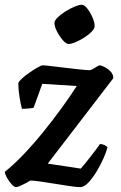

<svg xmlns="http://www.w3.org/2000/svg" viewBox="-31 -768 496 788"><path d="M35 0Q27.5 0 16.5 -12Q5.5 -24 -2.8 -39.2Q-11 -54.5 -11 -63Q25 -91.5 66 -134.5Q107 -177.5 147.2 -227.2Q187.5 -277 223 -326Q258.5 -375 284 -415L142.5 -424L107 -326Q100.5 -324 86.8 -322.8Q73 -321.5 59 -321.5Q54 -340 49.2 -369.2Q44.5 -398.5 44 -427Q47 -435 60.5 -447Q74 -459 91.5 -471Q109 -483 124 -491.5Q139 -500 144 -500Q151 -500 176.8 -497Q202.5 -494 235.2 -490Q268 -486 296.5 -483Q325 -480 337 -480Q342 -480 350.5 -485Q359 -490 367.2 -495Q375.5 -500 378.5 -500Q383 -500 396 -494Q409 -488 421.5 -476Q434 -464 434 -447L165 -96.5L300.5 -76Q307.5 -83.5 318.2 -96.8Q329 -110 340.8 -125.2Q352.5 -140.5 363 -154.2Q373.5 -168 379.5 -177Q388.5 -177 398 -172.5Q407.5 -168 410 -163Q406 -146 394 -118.8Q382 -91.5 365.5 -64.2Q349 -37 331.5 -18.5Q314 0 298 0Q285 0 257 -4Q229 -8 196 -13.5Q163 -19 134.8 -23Q106.5 -27 93.5 -27Q78 -17 59.2 -8.5Q40.5 0 35 0ZM251 -587.5Q240.3 -587.5 226.7 -603.2Q213 -619 202.8 -639.1Q192.5 -659.3 192.5 -673.5Q192.5 -684 205.8 -696.7Q219 -709.5 238.2 -721.5Q257.5 -733.5 275.8 -741Q294.1 -748.5 303.5 -748.5Q315.2 -748.5 327.6 -732.6Q339.9 -716.7 348.7 -696.1Q357.5 -675.5 357.5 -661.5Q357.5 -650.5 345.1 -637.8Q332.7 -625.1 314.3 -613.5Q296 -602 278.8 -594.8Q261.7 -587.5 251 -587.5Z"/></svg>

Font: Texturina Medium
Style: Italic
Weight: 500
Italic angle: -11°
Designer: Guillermo Torres Carreño
Foundry: Omnibus-Type
Version: Version 1.002